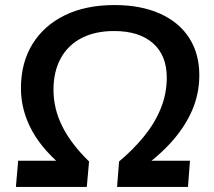

<svg xmlns="http://www.w3.org/2000/svg" viewBox="-20 -741 847 761"><path d="M434 -721Q538 -721 614 -687Q690 -653 730 -590.5Q770 -528 770 -443Q770 -371 742.5 -306Q715 -241 662 -181Q609 -121 531 -67L555 -104H733L725 0H444L452 -101Q508 -148 550.5 -200Q593 -252 617 -310.5Q641 -369 641 -434Q641 -521 586.5 -569.5Q532 -618 432 -618Q357 -618 303 -590Q249 -562 220.5 -509.5Q192 -457 192 -385Q192 -310 227 -240Q262 -170 333 -101L324 0H43L52 -104H231L246 -67Q152 -141 107.5 -222Q63 -303 63 -391Q63 -492 108.5 -566Q154 -640 237 -680.5Q320 -721 434 -721Z"/></svg>

Font: Muli
Style: Bold Italic
Weight: 700
Italic angle: -4.541°
Designer: Vernon Adams
Foundry: Vernon Adams
Version: Version 2.100; ttfautohint (v1.8.1.43-b0c9)